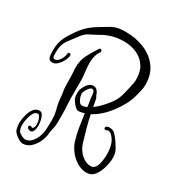

<svg xmlns="http://www.w3.org/2000/svg" viewBox="-202 -865 974 1057"><g transform="rotate(30 285.0 -336.5)"><path d="M487 35Q455 35 426 18Q397 1 376 -26Q355 -53 346 -81Q333 -124 327 -163.5Q321 -203 315 -244Q305 -241 296 -239Q287 -237 277 -237Q268 -237 257 -247.5Q246 -258 237 -271Q228 -284 226 -291Q223 -306 223 -319Q223 -324 223.5 -329Q224 -334 225 -339Q229 -356 244.5 -377.5Q260 -399 281 -399Q296 -399 304.5 -390Q313 -381 317 -371Q320 -360 324.5 -354Q329 -348 330 -338Q332 -328 334 -317.5Q336 -307 338 -297Q360 -313 380 -334.5Q400 -356 414 -375Q437 -404 447.5 -445Q458 -486 465 -522Q468 -540 467 -547Q467 -599 444 -631.5Q421 -664 384.5 -679.5Q348 -695 305 -695Q229 -695 165 -656Q144 -644 120 -632.5Q96 -621 81 -601Q56 -569 32.5 -537Q9 -505 9 -460Q9 -456 9 -445.5Q9 -435 11.5 -426.5Q14 -418 21 -418Q34 -418 44.5 -428.5Q55 -439 61.5 -454Q68 -469 68 -480Q68 -489 77 -489Q87 -489 87 -479H86Q86 -464 76 -444.5Q66 -425 51 -410.5Q36 -396 19 -396Q3 -396 -3 -407Q-9 -418 -9.5 -433.5Q-10 -449 -10 -460Q-10 -508 9.5 -545Q29 -582 57 -619Q75 -642 96.5 -660Q118 -678 142 -692Q174 -711 197.5 -725.5Q221 -740 258 -744Q266 -745 274 -745Q282 -745 289 -745Q353 -745 407 -722.5Q461 -700 493.5 -656Q526 -612 526 -547Q526 -530 522.5 -513Q519 -496 514 -479Q506 -443 488.5 -410Q471 -377 451 -351Q433 -325 405.5 -299Q378 -273 346 -256Q354 -216 365 -176.5Q376 -137 389 -94Q395 -74 409.5 -54Q424 -34 444.5 -21Q465 -8 488 -8Q507 -8 517 -25Q527 -42 530.5 -65.5Q534 -89 534 -109Q534 -139 526.5 -167Q519 -195 496 -217Q486 -226 474 -226Q473 -226 469.5 -224.5Q466 -223 465 -223Q464 -222 462 -222Q460 -222 459 -221Q450 -221 450 -231Q450 -239 458 -241Q462 -243 466 -244Q470 -245 474 -244Q496 -244 508.5 -231Q521 -218 532 -203Q545 -185 558.5 -162Q572 -139 572 -110Q572 -80 562.5 -46Q553 -12 534.5 11.5Q516 35 487 35ZM100 72Q91 72 78.5 65Q66 58 55.5 49Q45 40 41 35Q34 24 31.5 9Q29 -6 29 -18Q29 -36 35 -63Q41 -90 55.5 -111.5Q70 -133 95 -132Q110 -132 119 -108Q128 -84 128 -58Q128 -36 121 -21Q114 -6 97 -10Q82 -15 82 -25Q82 -36 95 -34Q98 -33 100 -31.5Q102 -30 103 -30Q111 -32 114 -40.5Q117 -49 117 -59Q117 -77 109.5 -95Q102 -113 93 -113Q76 -113 66 -93.5Q56 -74 52 -51.5Q48 -29 48 -17Q48 6 58 24Q62 28 76 36Q90 44 100 45Q122 45 138 29Q154 13 163.5 -10Q173 -33 175 -54Q176 -71 176.5 -87.5Q177 -104 177 -125Q177 -150 172.5 -168.5Q168 -187 163.5 -206Q159 -225 157 -250Q156 -267 153 -283.5Q150 -300 149 -320Q148 -344 148 -370.5Q148 -397 146 -418Q145 -423 145 -428.5Q145 -434 145 -439Q145 -483 163 -518Q181 -553 206 -591Q209 -595 213 -595Q218 -595 221.5 -590Q225 -585 222 -579Q209 -560 204 -540Q199 -520 199 -499Q199 -481 201 -462.5Q203 -444 205 -423Q207 -406 207 -389Q207 -372 207 -355V-303Q207 -290 207 -277.5Q207 -265 208 -252Q210 -227 210.5 -208Q211 -189 211 -169V-125Q211 -104 206.5 -87.5Q202 -71 200 -54Q199 -26 186 3Q173 32 151 52Q129 72 100 72ZM278 -273Q286 -273 294.5 -275Q303 -277 311 -280H310Q309 -293 307 -306.5Q305 -320 302 -334Q301 -340 300.5 -351.5Q300 -363 296.5 -372Q293 -381 282 -381Q274 -381 262.5 -366Q251 -351 246 -334Q245 -326 249 -311Q253 -296 261 -284.5Q269 -273 278 -273Z"/></g></svg>

Font: Ruge Boogie
Style: Regular
Weight: 400
Designer: Robert E. Leuschke
Foundry: Robert E. Leuschke
Version: Version 1.010; ttfautohint (v1.8.3)